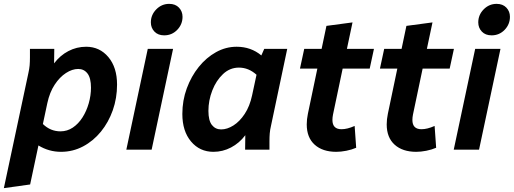

<svg xmlns="http://www.w3.org/2000/svg" viewBox="-50 -775 2660 994"><path d="M-30 199 97 -397Q102 -419 103.5 -437Q105 -455 105 -478V-522H231L230 -447Q261 -488 304 -510.5Q347 -533 396 -533Q466 -533 511 -479.5Q556 -426 556 -337Q556 -267 534 -204.5Q512 -142 472.5 -93.5Q433 -45 380 -17Q327 11 266 11Q203 11 149 -22L106 180ZM195 -241 172 -133Q211 -95 263 -95Q298 -95 327 -114.5Q356 -134 377 -167Q398 -200 409.5 -240.5Q421 -281 421 -321Q421 -371 403 -394.5Q385 -418 355 -418Q324 -418 291.5 -397Q259 -376 233 -336.5Q207 -297 195 -241Z M731 -659Q731 -698 759 -726.5Q787 -755 826 -755Q858 -755 876.5 -735.5Q895 -716 895 -688Q895 -649 867.5 -620.5Q840 -592 800 -592Q768 -592 749.5 -611.5Q731 -631 731 -659ZM604 0 715 -522H846L735 0Z M894 -185Q894 -255 917 -317.5Q940 -380 979 -428.5Q1018 -477 1068.5 -505Q1119 -533 1175 -533Q1249 -533 1303 -488L1318 -522H1437L1353 -124Q1348 -103 1346.5 -84.5Q1345 -66 1345 -44V0H1219L1220 -75Q1189 -34 1146 -11.5Q1103 11 1055 11Q984 11 939 -42.5Q894 -96 894 -185ZM1029 -201Q1029 -151 1047 -128Q1065 -105 1095 -105Q1126 -105 1158.5 -125.5Q1191 -146 1217 -185.5Q1243 -225 1255 -281L1278 -388Q1237 -425 1187 -425Q1140 -425 1104.5 -391.5Q1069 -358 1049 -306.5Q1029 -255 1029 -201Z M1503 -420 1525 -522H1615L1640 -641L1775 -659L1746 -522H1886L1864 -420H1724L1674 -182Q1671 -167 1671 -154Q1671 -106 1718 -106Q1748 -106 1786 -123L1794 -10Q1771 0 1743 5.5Q1715 11 1691 11Q1620 11 1579 -26Q1538 -63 1538 -131Q1538 -144 1539.5 -158Q1541 -172 1544 -186L1593 -420Z M1917 -420 1939 -522H2029L2054 -641L2189 -659L2160 -522H2300L2278 -420H2138L2088 -182Q2085 -167 2085 -154Q2085 -106 2132 -106Q2162 -106 2200 -123L2208 -10Q2185 0 2157 5.5Q2129 11 2105 11Q2034 11 1993 -26Q1952 -63 1952 -131Q1952 -144 1953.5 -158Q1955 -172 1958 -186L2007 -420Z M2426 -659Q2426 -698 2454 -726.5Q2482 -755 2521 -755Q2553 -755 2571.5 -735.5Q2590 -716 2590 -688Q2590 -649 2562.5 -620.5Q2535 -592 2495 -592Q2463 -592 2444.5 -611.5Q2426 -631 2426 -659ZM2299 0 2410 -522H2541L2430 0Z"/></svg>

Font: Radio Canada SemiBold
Style: Italic
Weight: 600
Italic angle: -12°
Designer: Charles Daoud, Etienne Aubert Bonn, Alexandre Saumier Demers, Jacques Le Bailly
Foundry: Radio-Canada
Version: Version 2.104; ttfautohint (v1.8.4.7-5d5b);gftools[0.9.28.de